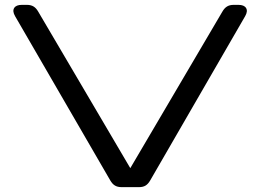

<svg xmlns="http://www.w3.org/2000/svg" viewBox="-20 -770 1071 790"><path d="M69.8 -750H90.8Q106.9 -750 117.9 -743.4Q128.9 -736.8 137.2 -722.2L516.1 -78.1L895 -722.2Q903.3 -736.8 914.3 -743.4Q925.3 -750 941.4 -750H960.9Q984.4 -750 992.4 -737.1Q1000.5 -724.1 988.8 -703.6L598.1 -27.8Q589.8 -13.2 579.1 -6.6Q568.4 0 552.2 0H480Q463.9 0 452.9 -6.6Q441.9 -13.2 433.6 -27.8L42 -703.6Q30.3 -724.1 38.3 -737.1Q46.4 -750 69.8 -750Z"/></svg>

Font: Gyrochrome
Style: Regular
Weight: 400
Designer: David Moles
Foundry: David Moles
Version: Version 1.005;Glyphs 3.2.3 (3260)